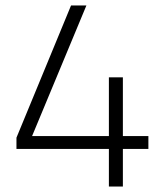

<svg xmlns="http://www.w3.org/2000/svg" viewBox="-20 -680 600 700"><path d="M377 0V-137H40V-178L239 -660H295L97 -184H377V-398H428V-184H521V-137H428V0Z"/></svg>

Font: TitilliumText
Style: Light
Weight: 300
Designer: Accademia di Belle Arti di Urbino and others
Foundry: Accademia di Belle Arti di Urbino and others.
Version: Version 60.001